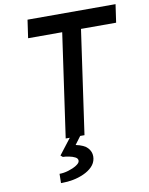

<svg xmlns="http://www.w3.org/2000/svg" viewBox="-100 -772 842 1087"><g transform="rotate(-10 320.5 -228.0)"><path d="M231 0 316 -596H120L135 -700H641L626 -596H424L339 0ZM161 244 162 191Q186 191 213 183Q240 175 260 162.5Q280 150 281 138Q281 136 281 135Q281 123 266.5 115.5Q252 108 231.5 104Q211 100 197 100L185 90L273 -24H332L280 46Q328 56 347.5 77.5Q367 99 367 126Q367 132 366 139Q362 165 342.5 185Q323 205 293 218.5Q263 232 231 238Q199 244 170 244Q165 244 161 244Z"/></g></svg>

Font: Lexend
Style: Italic
Weight: 400
Italic angle: -8.13011°
Designer: Bonnie Shaver-Troup, Thomas Jockin
Foundry: Lexend
Version: Version 1.007